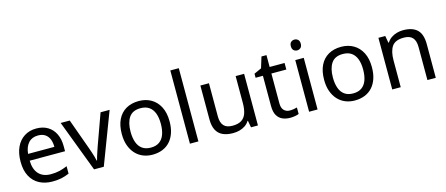

<svg xmlns="http://www.w3.org/2000/svg" viewBox="-50 -1389 4474 1925"><g transform="rotate(-15 2187.5 -426.0)"><path d="M292 -597Q361 -597 410.5 -567Q460 -537 486.5 -482.5Q513 -428 513 -355V-302H146Q148 -211 192.5 -163.5Q237 -116 317 -116Q368 -116 407.5 -125.5Q447 -135 489 -153V-76Q448 -58 408 -49.5Q368 -41 313 -41Q237 -41 178.5 -72Q120 -103 87.5 -164.5Q55 -226 55 -315Q55 -403 84.5 -466Q114 -529 167.5 -563Q221 -597 292 -597ZM291 -525Q228 -525 191.5 -484.5Q155 -444 148 -372H421Q421 -418 407 -452Q393 -486 364.5 -505.5Q336 -525 291 -525Z M747 -51 544 -587H638L752 -271Q760 -249 769 -222Q778 -195 785 -170.5Q792 -146 795 -129H799Q803 -146 810.5 -171Q818 -196 827.5 -223Q837 -250 844 -271L958 -587H1052L848 -51Z M1603 -320Q1603 -253 1585.5 -201.5Q1568 -150 1535.5 -114Q1503 -78 1456.5 -59.5Q1410 -41 1353 -41Q1300 -41 1255 -59.5Q1210 -78 1177 -114Q1144 -150 1125.5 -201.5Q1107 -253 1107 -320Q1107 -409 1137 -470.5Q1167 -532 1223 -564.5Q1279 -597 1356 -597Q1429 -597 1484.5 -564.5Q1540 -532 1571.5 -470.5Q1603 -409 1603 -320ZM1198 -320Q1198 -257 1214.5 -210.5Q1231 -164 1266 -139Q1301 -114 1355 -114Q1409 -114 1444 -139Q1479 -164 1495.5 -210.5Q1512 -257 1512 -320Q1512 -384 1495 -429Q1478 -474 1443.5 -498.5Q1409 -523 1354 -523Q1272 -523 1235 -469Q1198 -415 1198 -320Z M1830 -51H1742V-811H1830Z M2448 -587V-51H2376L2363 -122H2359Q2342 -94 2315 -76Q2288 -58 2256 -49.5Q2224 -41 2189 -41Q2125 -41 2081.5 -61.5Q2038 -82 2016 -125Q1994 -168 1994 -236V-587H2083V-242Q2083 -178 2112 -146Q2141 -114 2202 -114Q2262 -114 2296.5 -136.5Q2331 -159 2345.5 -202.5Q2360 -246 2360 -308V-587Z M2797 -113Q2817 -113 2838 -116.5Q2859 -120 2872 -124V-57Q2858 -50 2832 -45.5Q2806 -41 2782 -41Q2740 -41 2704.5 -55.5Q2669 -70 2647 -106Q2625 -142 2625 -207V-519H2549V-561L2626 -596L2661 -710H2713V-587H2868V-519H2713V-209Q2713 -160 2736.5 -136.5Q2760 -113 2797 -113Z M3067 -587V-51H2979V-587ZM3024 -788Q3044 -788 3059.5 -774.5Q3075 -761 3075 -732Q3075 -704 3059.5 -690Q3044 -676 3024 -676Q3002 -676 2987 -690Q2972 -704 2972 -732Q2972 -761 2987 -774.5Q3002 -788 3024 -788Z M3703 -320Q3703 -253 3685.5 -201.5Q3668 -150 3635.5 -114Q3603 -78 3556.5 -59.5Q3510 -41 3453 -41Q3400 -41 3355 -59.5Q3310 -78 3277 -114Q3244 -150 3225.5 -201.5Q3207 -253 3207 -320Q3207 -409 3237 -470.5Q3267 -532 3323 -564.5Q3379 -597 3456 -597Q3529 -597 3584.5 -564.5Q3640 -532 3671.5 -470.5Q3703 -409 3703 -320ZM3298 -320Q3298 -257 3314.5 -210.5Q3331 -164 3366 -139Q3401 -114 3455 -114Q3509 -114 3544 -139Q3579 -164 3595.5 -210.5Q3612 -257 3612 -320Q3612 -384 3595 -429Q3578 -474 3543.5 -498.5Q3509 -523 3454 -523Q3372 -523 3335 -469Q3298 -415 3298 -320Z M4100 -597Q4196 -597 4245 -550.5Q4294 -504 4294 -400V-51H4207V-394Q4207 -459 4178 -491Q4149 -523 4087 -523Q3998 -523 3964 -473Q3930 -423 3930 -329V-51H3842V-587H3913L3926 -514H3931Q3949 -542 3975.5 -560.5Q4002 -579 4034 -588Q4066 -597 4100 -597Z"/></g></svg>

Font: Noto Sans Tamil UI
Style: Regular
Weight: 400
Designer: Jelle Bosma - Monotype Design Team
Foundry: Monotype Imaging Inc.
Version: Version 2.004